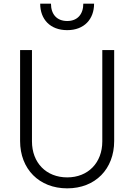

<svg xmlns="http://www.w3.org/2000/svg" viewBox="-20 -1019 735 1051"><path d="M348 12C502 12 605 -94 605 -247V-745H540V-245C540 -128 462 -48 348 -48C233 -48 155 -128 155 -245V-745H90V-247C90 -94 194 12 348 12ZM200 -999C200 -914 254 -854 348 -854C441 -854 495 -914 495 -999H436C436 -941 404 -904 348 -904C291 -904 259 -941 259 -999Z"/></svg>

Font: Mluvka Light
Style: Regular
Weight: 300
Designer: Modified by Jiří Krblich, Original typeface by Gumpita Rahayu
Foundry: Gumpita Rahayu & Jiří Krblich
Version: Version 2.000;Glyphs 3.1.1 (3134)